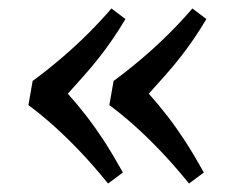

<svg xmlns="http://www.w3.org/2000/svg" viewBox="-20 -490 537 453"><path d="M276 -445Q261 -420 246 -398Q231 -376 214.5 -355Q198 -334 179.5 -313Q161 -292 140 -269Q164 -242 184.5 -215.5Q205 -189 225.5 -157.5Q246 -126 270 -83L235 -57Q200 -100 168.5 -133Q137 -166 107.5 -192.5Q78 -219 47 -242L57 -299Q91 -324 124.5 -352.5Q158 -381 188 -411Q218 -441 243 -470ZM467 -445Q452 -420 437 -398Q422 -376 405.5 -355Q389 -334 370.5 -313Q352 -292 331 -269Q355 -242 375.5 -215.5Q396 -189 416.5 -157.5Q437 -126 461 -83L426 -57Q391 -100 359.5 -133Q328 -166 298.5 -192.5Q269 -219 238 -242L248 -299Q282 -324 315.5 -352.5Q349 -381 379 -411Q409 -441 434 -470Z"/></svg>

Font: Literata
Style: Italic
Weight: 400
Italic angle: -2°
Designer: Latin by Veronika Burian and Jose Scaglione. Greek by Irene Vlachou. Cyrillic by Vera Evstafieva
Foundry: TypeTogether
Version: Version 3.103;gftools[0.9.29]